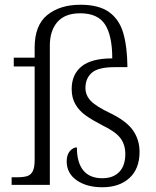

<svg xmlns="http://www.w3.org/2000/svg" viewBox="-20 -779 656 809"><path d="M261 -99Q261 -127 274.5 -142.5Q288 -158 304 -158Q304 -94 331 -61Q358 -28 411 -28Q457 -28 482.5 -54.5Q508 -81 508 -130Q508 -170 487 -197.5Q466 -225 411 -251Q367 -274 340.5 -293Q314 -312 298 -339Q282 -366 282 -404Q282 -465 323.5 -499Q365 -533 453 -533Q453 -629 422.5 -676Q392 -723 318 -723Q254 -723 222 -686.5Q190 -650 190 -587V0H29V-32H49Q79 -32 94.5 -37Q110 -42 118 -57.5Q126 -73 126 -105V-499H38V-536H126V-578Q126 -673 179.5 -716Q233 -759 319 -759Q396 -759 439 -728.5Q482 -698 499 -641Q516 -584 517 -496H462Q394 -496 367 -472.5Q340 -449 340 -408Q340 -378 362 -354.5Q384 -331 445 -302Q513 -269 540.5 -229.5Q568 -190 568 -139Q568 -68 525.5 -29Q483 10 411 10Q345 10 303 -19.5Q261 -49 261 -99Z"/></svg>

Font: Noto Serif Light
Style: Regular
Weight: 300
Designer: Monotype Design Team
Foundry: Monotype Imaging Inc.
Version: Version 1.001